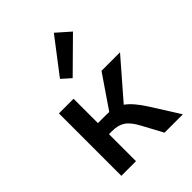

<svg xmlns="http://www.w3.org/2000/svg" viewBox="-204 -807 909 909"><g transform="rotate(-45 250.0 -352.5)"><path d="M232 -490 187 -530 321 -705 389 -645ZM480 0H357L302 -102Q278 -147 252.5 -164Q227 -181 187 -181H166V0H68V-418H166V-255H220Q235 -255 241 -254L353 -418H477L314 -230Q351 -204 391 -141Z"/></g></svg>

Font: Ysabeau Infant Semibold
Style: Regular
Weight: 600
Designer: Christian Thalmann (Catharsis Fonts)
Version: Version 0.003